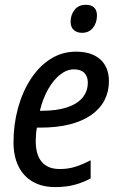

<svg xmlns="http://www.w3.org/2000/svg" viewBox="-20 -760 490 790"><path d="M207 9.8Q153.8 9.8 115.5 -12Q77.1 -33.7 56.4 -75Q35.6 -116.2 35.6 -174.8Q35.6 -247.1 53.7 -314Q71.8 -380.9 105.7 -433.6Q139.6 -486.3 187 -516.8Q234.4 -547.4 293 -547.4Q357.4 -547.4 392.8 -515.4Q428.2 -483.4 428.2 -425.8Q428.2 -383.3 410.2 -348.1Q392.1 -313 356.4 -287.6Q320.8 -262.2 268.1 -248.5Q215.3 -234.9 145 -234.9H131.8Q129.4 -221.7 128.2 -207.8Q127 -193.8 127 -180.2Q127 -123 151.9 -93.8Q176.8 -64.5 226.1 -64.5Q259.8 -64.5 288.8 -73.5Q317.9 -82.5 353 -100.6V-25.9Q320.3 -8.3 285.4 0.7Q250.5 9.8 207 9.8ZM144 -304.2H152.8Q212.9 -304.2 254.9 -317.9Q296.9 -331.5 319.1 -357.7Q341.3 -383.8 341.3 -420.4Q341.3 -445.3 327.1 -460Q313 -474.6 284.2 -474.6Q255.4 -474.6 228 -453.4Q200.7 -432.1 178.7 -394Q156.7 -356 144 -304.2ZM317.9 -625Q296.4 -625 283.4 -636.7Q270.5 -648.4 270.5 -670.9Q270.5 -698.7 286.9 -719.5Q303.2 -740.2 332.5 -740.2Q347.7 -740.2 357.9 -735.4Q368.2 -730.5 373.5 -720.5Q378.9 -710.4 378.9 -695.8Q378.9 -665.5 362.3 -645.3Q345.7 -625 317.9 -625Z"/></svg>

Font: Open Sans SemiCondensed Medium
Style: Italic
Weight: 500
Width: 4
Italic angle: -12°
Designer: Monotype Design Team
Foundry: Monotype Imaging Inc.
Version: Version 3.000